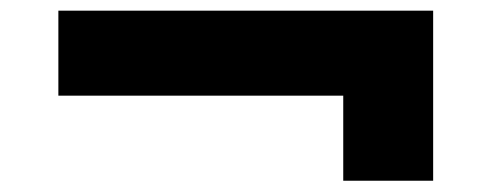

<svg xmlns="http://www.w3.org/2000/svg" viewBox="-20 -435 896 350"><path d="M605.7 -105.5V-319L670.6 -260.6H86.4V-415.5H769.6V-105.5Z"/></svg>

Font: Lexend Mega
Style: Regular
Weight: 400
Designer: Bonnie Shaver-Troup, Thomas Jockin
Foundry: Lexend
Version: Version 1.007